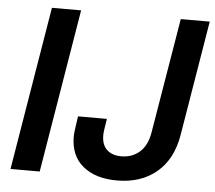

<svg xmlns="http://www.w3.org/2000/svg" viewBox="-52 -785 951 851"><g transform="rotate(5 423.5 -359.5)"><path d="M274.9 -727.5 154.3 0H24.4L145 -727.5ZM498 9.8Q403.3 9.8 347.2 -36.1Q291 -82 291 -168Q291 -175.8 292 -185.1Q293 -194.3 295.4 -211.4Q297.9 -228.5 302.2 -258.3H430.7Q426.3 -231 424.1 -216.8Q421.9 -202.6 421.4 -196Q420.9 -189.5 420.9 -184.6Q420.9 -142.6 444.1 -120.6Q467.3 -98.6 508.8 -98.6Q556.2 -98.6 589.6 -127.7Q623 -156.7 632.8 -214.4L718.3 -727.5H847.2L762.2 -214.8Q744.1 -106.9 674.8 -48.6Q605.5 9.8 498 9.8Z"/></g></svg>

Font: Inter 20pt SemiBold
Style: Italic
Weight: 600
Italic angle: -9.3988°
Version: Version 4.001;git-66647c0bb